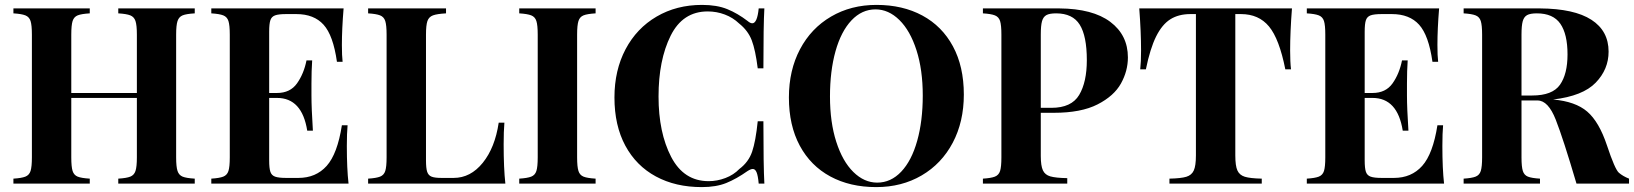

<svg xmlns="http://www.w3.org/2000/svg" viewBox="-20 -742 6604 776"><path d="M691.9 -602.1V-106Q691.9 -67.9 697.5 -51Q703.1 -34.2 718 -28.1Q732.9 -22 767.1 -20V0H458V-20Q491.2 -22 506.6 -28.1Q522 -34.2 527.6 -51Q533.2 -67.9 533.2 -106V-346.2H268.1V-106Q268.1 -67.9 273.4 -51Q278.8 -34.2 293.9 -28.1Q309.1 -22 342.8 -20V0H34.2V-20Q66.9 -22 82.5 -28.1Q98.1 -34.2 103.5 -51Q108.9 -67.9 108.9 -106V-602.1Q108.9 -640.1 103.5 -657Q98.1 -673.8 82.5 -679.9Q66.9 -686 34.2 -688V-708H342.8V-688Q309.1 -686 293.9 -679.9Q278.8 -673.8 273.4 -657Q268.1 -640.1 268.1 -602.1V-366.2H533.2V-602.1Q533.2 -640.1 527.6 -657Q522 -673.8 506.6 -679.9Q491.2 -686 458 -688V-708H767.1V-688Q732.9 -686 718 -679.9Q703.1 -673.8 697.5 -657Q691.9 -640.1 691.9 -602.1Z M1388.7 0H834V-20Q866.7 -22 882.3 -28.1Q897.9 -34.2 903.3 -51Q908.7 -67.9 908.7 -106V-602.1Q908.7 -640.1 903.3 -657Q897.9 -673.8 882.3 -679.9Q866.7 -686 834 -688V-708H1368.7Q1361.8 -625 1361.8 -560.1Q1361.8 -516.1 1364.7 -492.2H1341.8Q1326.7 -599.1 1287.8 -642.1Q1249 -685.1 1177.7 -685.1H1136.7Q1106 -685.1 1091.8 -679.9Q1077.6 -674.8 1072.8 -660.4Q1067.9 -646 1067.9 -613.8V-366.2H1099.6Q1152.8 -366.2 1180.4 -405Q1208 -443.8 1218.8 -498H1241.7Q1238.8 -456.1 1238.8 -403.8V-356Q1238.8 -305.2 1244.6 -213.9H1221.7Q1200.7 -346.2 1099.6 -346.2H1067.9V-94.2Q1067.9 -62 1072.8 -47.6Q1077.6 -33.2 1091.8 -28.1Q1106 -22.9 1136.7 -22.9H1186Q1256.8 -22.9 1300.3 -71.5Q1343.8 -120.1 1361.8 -235.8H1384.8Q1381.8 -203.1 1381.8 -151.9Q1381.8 -60.1 1388.7 0Z M1782.7 -688Q1746.6 -686 1730 -679.9Q1713.4 -673.8 1707.5 -657Q1701.7 -640.1 1701.7 -602.1V-94.2Q1701.7 -62 1706.5 -47.6Q1711.4 -33.2 1724.1 -28.1Q1736.8 -22.9 1764.6 -22.9H1813.5Q1881.8 -22.9 1931.2 -84Q1980.5 -145 1995.6 -246.1H2018.6Q2015.6 -211.9 2015.6 -158.2Q2015.6 -62 2022.5 0H1467.8V-20Q1500.5 -22 1516.1 -28.1Q1531.7 -34.2 1537.1 -51Q1542.5 -67.9 1542.5 -106V-602.1Q1542.5 -640.1 1537.1 -657Q1531.7 -673.8 1516.1 -679.9Q1500.5 -686 1467.8 -688V-708H1782.7Z M2387.2 -688Q2353.5 -686 2338.4 -679.9Q2323.2 -673.8 2317.9 -657Q2312.5 -640.1 2312.5 -602.1V-106Q2312.5 -67.9 2317.9 -51Q2323.2 -34.2 2338.4 -28.1Q2353.5 -22 2387.2 -20V0H2078.6V-20Q2111.3 -22 2127 -28.1Q2142.6 -34.2 2147.9 -51Q2153.3 -67.9 2153.3 -106V-602.1Q2153.3 -640.1 2147.9 -657Q2142.6 -673.8 2127 -679.9Q2111.3 -686 2078.6 -688V-708H2387.2Z M3001.5 -657.2Q3012.2 -647.9 3020.5 -647.9Q3040.5 -647.9 3046.4 -708H3069.3Q3065.4 -640.1 3065.4 -465.8H3042.5Q3033.2 -540 3018.3 -579.1Q3003.4 -618.2 2967.3 -647Q2942.4 -670.9 2909.4 -683.3Q2876.5 -695.8 2840.3 -695.8Q2739.3 -695.8 2690.4 -597.4Q2641.6 -499 2641.6 -352.1Q2641.6 -206.1 2692.6 -107.9Q2743.7 -9.8 2844.2 -9.8Q2878.4 -9.8 2911.9 -22.5Q2945.3 -35.2 2968.3 -59.1Q3005.4 -86.9 3019.8 -128.9Q3034.2 -170.9 3042.5 -252H3065.4Q3065.4 -70.8 3069.3 0H3046.4Q3043.5 -32.2 3037.8 -45.7Q3032.2 -59.1 3022.5 -59.1Q3014.6 -59.1 3001.5 -50.8Q2956.5 -19 2915.5 -2.4Q2874.5 14.2 2816.4 14.2Q2710.4 14.2 2630.9 -28.8Q2551.3 -71.8 2507.3 -153.3Q2463.4 -234.9 2463.4 -348.1Q2463.4 -458 2508.3 -543Q2553.2 -627.9 2633.8 -675Q2714.4 -722.2 2817.4 -722.2Q2877.4 -722.2 2919.4 -705.1Q2961.4 -688 3001.5 -657.2Z M3875.5 -359.9Q3875.5 -250 3830.6 -165Q3785.6 -80.1 3705.1 -33Q3624.5 14.2 3521.5 14.2Q3415.5 14.2 3335.9 -28.8Q3256.3 -71.8 3212.4 -153.3Q3168.5 -234.9 3168.5 -348.1Q3168.5 -458 3213.4 -543Q3258.3 -627.9 3338.9 -675Q3419.4 -722.2 3522.5 -722.2Q3628.4 -722.2 3708 -679.2Q3787.6 -636.2 3831.5 -554.7Q3875.5 -473.1 3875.5 -359.9ZM3334.5 -352.1Q3334.5 -248 3359.9 -168.9Q3385.3 -89.8 3429 -46.9Q3472.7 -3.9 3525.4 -3.9Q3580.6 -3.9 3622.6 -48.3Q3664.6 -92.8 3687 -172.9Q3709.5 -252.9 3709.5 -356Q3709.5 -460 3684.1 -539.1Q3658.7 -618.2 3615 -661.1Q3571.3 -704.1 3518.6 -704.1Q3463.4 -704.1 3421.4 -659.7Q3379.4 -615.2 3356.9 -535.2Q3334.5 -455.1 3334.5 -352.1Z M4186.5 -286.1V-111.8Q4186.5 -71.8 4195.1 -53.5Q4203.6 -35.2 4225.1 -29.1Q4246.6 -22.9 4293.5 -22V0H3952.6V-20Q3985.4 -22 4001 -28.1Q4016.6 -34.2 4022 -51Q4027.3 -67.9 4027.3 -106V-602.1Q4027.3 -640.1 4022 -657Q4016.6 -673.8 4001 -679.9Q3985.4 -686 3952.6 -688V-708H4261.2Q4396.5 -707 4467.5 -653.6Q4538.6 -600.1 4538.6 -509.8Q4538.6 -455.1 4510.5 -404.5Q4482.4 -354 4416 -320.1Q4349.6 -286.1 4239.3 -286.1ZM4186.5 -602.1V-306.2H4229.5Q4310.5 -306.2 4341.6 -358.2Q4372.6 -410.2 4372.6 -499Q4372.6 -596.2 4344 -642.1Q4315.4 -688 4248.5 -688Q4221.7 -688 4209 -680.9Q4196.3 -673.8 4191.4 -656Q4186.5 -638.2 4186.5 -602.1Z M5194.3 -538.1Q5194.3 -491.2 5197.8 -461.9H5174.8Q5150.4 -585 5108.9 -635Q5067.4 -685.1 4995.6 -685.1H4972.7V-113.8Q4972.7 -71.8 4981.2 -53Q4989.7 -34.2 5011.2 -27.6Q5032.7 -21 5079.6 -20V0H4706.5V-20Q4753.4 -21 4774.9 -27.6Q4796.4 -34.2 4804.9 -53Q4813.5 -71.8 4813.5 -113.8V-685.1H4791.5Q4743.7 -685.1 4710.2 -664.1Q4676.8 -643.1 4652.6 -594.5Q4628.4 -545.9 4611.3 -461.9H4588.4Q4591.8 -491.2 4591.8 -538.1Q4591.8 -612.8 4584.5 -708H5201.7Q5194.3 -612.8 5194.3 -538.1Z M5816.4 0H5261.7V-20Q5294.4 -22 5310.1 -28.1Q5325.7 -34.2 5331.1 -51Q5336.4 -67.9 5336.4 -106V-602.1Q5336.4 -640.1 5331.1 -657Q5325.7 -673.8 5310.1 -679.9Q5294.4 -686 5261.7 -688V-708H5796.4Q5789.6 -625 5789.6 -560.1Q5789.6 -516.1 5792.5 -492.2H5769.5Q5754.4 -599.1 5715.6 -642.1Q5676.8 -685.1 5605.5 -685.1H5564.5Q5533.7 -685.1 5519.5 -679.9Q5505.4 -674.8 5500.5 -660.4Q5495.6 -646 5495.6 -613.8V-366.2H5527.3Q5580.6 -366.2 5608.2 -405Q5635.7 -443.8 5646.5 -498H5669.4Q5666.5 -456.1 5666.5 -403.8V-356Q5666.5 -305.2 5672.4 -213.9H5649.4Q5628.4 -346.2 5527.3 -346.2H5495.6V-94.2Q5495.6 -62 5500.5 -47.6Q5505.4 -33.2 5519.5 -28.1Q5533.7 -22.9 5564.5 -22.9H5613.8Q5684.6 -22.9 5728 -71.5Q5771.5 -120.1 5789.6 -235.8H5812.5Q5809.6 -203.1 5809.6 -151.9Q5809.6 -60.1 5816.4 0Z M6129.4 -602.1V-356H6172.4Q6254.4 -356 6284.9 -399.4Q6315.4 -442.9 6315.4 -522Q6315.4 -604 6286.4 -646Q6257.3 -688 6191.4 -688Q6164.6 -688 6151.9 -680.9Q6139.2 -673.8 6134.3 -656Q6129.4 -638.2 6129.4 -602.1ZM6194.3 -335.9H6129.4V-106Q6129.4 -67.9 6134.8 -51Q6140.1 -34.2 6155.3 -28.1Q6170.4 -22 6204.1 -20V0H5895.5V-20Q5928.2 -22 5943.8 -28.1Q5959.5 -34.2 5964.8 -51Q5970.2 -67.9 5970.2 -106V-602.1Q5970.2 -640.1 5964.8 -657Q5959.5 -673.8 5943.8 -679.9Q5928.2 -686 5895.5 -688V-708H6204.1Q6342.3 -707 6411.9 -662.1Q6481.4 -617.2 6481.4 -533.2Q6481.4 -461.9 6429.4 -408Q6377.4 -354 6257.3 -339.8Q6347.2 -332 6395 -291Q6442.9 -250 6474.9 -154.1Q6506.8 -58.1 6522.9 -43.9Q6539.1 -29.8 6564 -20V0H6351.6Q6298.3 -180.7 6267.8 -258.3Q6237.3 -335.9 6194.3 -335.9Z"/></svg>

Font: Neothic
Style: Regular
Weight: 400
Designer: Vasily Draigo aka Daymarius
Foundry: Vasily Draigo aka Daymarius
Version: Version 1.00 May 8, 2019, initial release